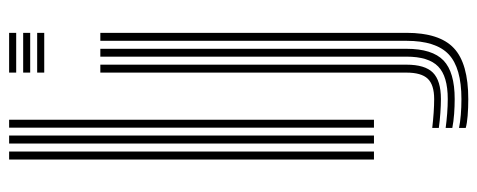

<svg xmlns="http://www.w3.org/2000/svg" viewBox="-333 -507 1047 421"><g transform="rotate(-90 190.5 -296.5)"><path d="M121 0V-800H138.5V0ZM51.2 0V-800H68.8V0ZM86.2 0V-800H103.8V0ZM241.8 -784.5V-800H329V-784.5ZM241.8 -723V-738.5H329V-723ZM241.8 -753.8V-769.2H329V-753.8ZM183.8 206.8Q164 206.8 147 205.4Q130 204 120.5 201.2V186.5Q132.5 189 149 190.4Q165.5 191.8 183.8 191.8Q252.2 191.8 281.9 163.8Q311.5 135.8 311.5 71.2V-600H329V71.2Q329 143.8 295.4 175.2Q261.8 206.8 183.8 206.8ZM183.8 177Q168.5 177 151.4 175.8Q134.2 174.5 120.5 171.8V157.2Q135.2 159.2 152 160.5Q168.8 161.8 183.8 161.8Q233.8 161.8 255.2 140.8Q276.8 119.8 276.8 71.2V-600H294V71.2Q294 127.8 268.5 152.4Q243 177 183.8 177ZM183.8 146.8Q170.2 146.8 153.5 145.6Q136.8 144.5 120.5 142.2V127.8Q138 129.8 154.2 130.9Q170.5 132 183.8 132Q215 132 228.4 117.9Q241.8 103.8 241.8 71.2V-600H259.2V71.2Q259.2 111.8 241.8 129.2Q224.2 146.8 183.8 146.8Z"/></g></svg>

Font: Big Shoulders Inline Display Thin SemiBold
Style: Regular
Weight: 600
Version: Version 2.002